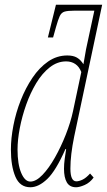

<svg xmlns="http://www.w3.org/2000/svg" viewBox="-20 -780 451 810"><path d="M108 10Q64 10 45 -34.5Q26 -79 26 -149Q26 -196 36.5 -250.5Q47 -305 67.5 -357Q88 -409 117 -452Q146 -495 183 -520.5Q220 -546 264 -546Q289 -546 304.5 -537Q320 -528 332 -509Q337 -541 343 -572L378 -735H294Q266 -735 252.5 -731Q239 -727 232 -712Q225 -697 216 -665L204 -622H182L216 -760H411L293 -204Q285 -165 281 -131.5Q277 -98 277 -69Q277 -15 302 -15Q313 -15 328 -22Q343 -29 360 -48L375 -31Q359 -9 337 0.5Q315 10 301 10Q274 10 262 -10.5Q250 -31 250 -68Q250 -88 253 -109.5Q256 -131 259 -151H256Q216 -60 179.5 -25Q143 10 108 10ZM108 -14Q132 -14 159 -42Q186 -70 211.5 -115Q237 -160 257.5 -212Q278 -264 288 -311L323 -476Q314 -499 297.5 -510Q281 -521 259 -521Q222 -521 190 -496Q158 -471 133 -429.5Q108 -388 90.5 -338.5Q73 -289 63.5 -239.5Q54 -190 54 -149Q54 -87 69.5 -50.5Q85 -14 108 -14Z"/></svg>

Font: Noto Serif ExtraCondensed Thin
Style: Italic
Weight: 100
Width: 2
Italic angle: -12°
Designer: Monotype Design Team
Foundry: Monotype Imaging Inc.
Version: Version 2.013